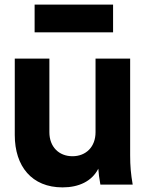

<svg xmlns="http://www.w3.org/2000/svg" viewBox="-20 -800 639 832"><path d="M251 12C321 12 378 -14 406 -69C407 -50 410 -28 415 0H555C547 -47 544 -80 544 -127V-546H394V-227C394 -164 353 -123 294 -123C235 -123 194 -164 194 -227V-546H44V-215C44 -79 118 12 251 12ZM130 -660H470V-780H130Z"/></svg>

Font: Mluvka ExtraBold
Style: Regular
Weight: 800
Designer: Modified by Jiří Krblich, Original typeface by Gumpita Rahayu
Foundry: Gumpita Rahayu & Jiří Krblich
Version: Version 2.000;Glyphs 3.1.1 (3134)